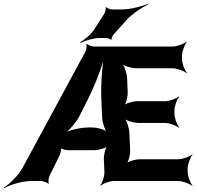

<svg xmlns="http://www.w3.org/2000/svg" viewBox="-81 -957 1040 1015"><path d="M911 -50V-65C911 -89 925 -126 937 -139L935 -141C922 -129 885 -115 861 -115H657C635 -115 596 -104 585 -92L587 -90C599 -102 608 -141 607 -163L603 -255C602 -280 589 -321 575 -334L572 -332C586 -319 628 -307 653 -307H791C815 -307 852 -293 865 -281L867 -283C855 -296 841 -333 841 -357V-372C841 -396 855 -433 867 -446L865 -448C852 -436 815 -422 791 -422H644C622 -422 583 -411 572 -399L574 -397C586 -409 595 -448 594 -470L591 -544C590 -569 577 -610 563 -623L561 -621C574 -608 616 -596 641 -596H831C855 -596 892 -582 905 -570L907 -572C895 -585 881 -622 881 -646V-661C881 -685 895 -722 907 -735L905 -737C892 -725 855 -711 831 -711H415C405 -711 383 -719 379 -725L375 -723C379 -717 376 -694 371 -685L40 -73C18 -31 -31 17 -61 35L-59 38C-29 20 36 0 84 0H136C147 0 170 8 174 15L177 13C173 6 176 -18 181 -28L234 -135C239 -145 245 -171 241 -178L238 -176C242 -169 268 -163 279 -163H418C440 -163 479 -174 490 -186L487 -188C476 -176 467 -137 468 -115L471 -48C472 -26 460 11 449 23L452 25C463 13 499 0 521 0H861C885 0 922 14 935 26L937 24C925 11 911 -26 911 -50ZM343 -351 386 -437C424 -513 463 -616 476 -678H472C459 -616 451 -507 455 -423L459 -335C460 -310 473 -269 487 -255L490 -258C476 -271 434 -283 409 -283H385C342 -283 280 -268 253 -251L255 -247C283 -264 324 -312 343 -351ZM470 -884 419 -804C401 -776 365 -746 343 -734L345 -730C367 -742 412 -756 446 -756H481C487 -756 503 -751 505 -747L509 -748C507 -753 514 -768 518 -773L587 -850C618 -885 671 -919 703 -934L701 -937C669 -923 608 -907 562 -907H512C504 -907 484 -914 480 -919L477 -918C480 -912 475 -891 470 -884Z"/></svg>

Font: Asimov
Style: Edge
Weight: 500
Designer: Google
Version: Version 2.000980: 2014